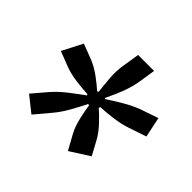

<svg xmlns="http://www.w3.org/2000/svg" viewBox="-124 -774 849 849"><g transform="rotate(45 300.0 -350.0)"><path d="M157 -90 84 -148 142 -216Q168 -246 205.5 -275Q243 -304 270 -323L268 -329Q238 -330 196 -335.5Q154 -341 122 -353L50 -381L99 -476L172 -448Q204 -435 236.5 -411Q269 -387 290 -368L296 -372Q292 -401 288.5 -445.5Q285 -490 291 -527L304 -610H404L391 -527Q387 -502 377.5 -473.5Q368 -445 356 -418Q344 -391 335 -372L339 -369Q366 -387 406.5 -411Q447 -435 483 -448L565 -476L585 -381L502 -353Q467 -341 424 -335.5Q381 -330 350 -329L346 -322Q367 -304 395 -274.5Q423 -245 439 -216L476 -148L385 -90L347 -159Q331 -188 321.5 -229.5Q312 -271 308 -300H301Q287 -271 264 -230Q241 -189 215 -159Z"/></g></svg>

Font: NKDuy Mono SemiBold
Style: Italic
Weight: 600
Italic angle: -9°
Monospace: yes
Designer: NKDuy
Foundry: NKDuy
Version: Version 2.251; ttfautohint (v1.8.4.7-5d5b)